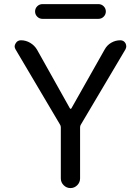

<svg xmlns="http://www.w3.org/2000/svg" viewBox="-20 -955 690 954"><path d="M191.4 -861.3Q175.8 -861.3 165 -872.1Q154.3 -882.8 154.3 -897.9Q154.3 -913.1 165 -923.8Q175.8 -934.6 191.4 -934.6H468.8Q484.4 -934.6 495.1 -923.8Q505.9 -913.1 505.9 -897.9Q505.9 -882.8 495.1 -872.1Q484.4 -861.3 468.8 -861.3ZM327.1 -417Q329.1 -414.1 331.1 -414.1Q333 -414.1 335 -417L500 -709Q511.7 -730.5 532.7 -742.7Q553.7 -754.9 578.1 -754.9Q594.7 -754.9 603.5 -740.2Q607.4 -732.4 607.4 -724.6Q607.4 -717.8 603.5 -710L381.8 -335.9Q377.9 -330.1 377.9 -322.3V-68.4Q377.9 -48.8 363.8 -34.7Q349.6 -20.5 330.1 -20.5Q310.5 -20.5 296.4 -34.7Q282.2 -48.8 282.2 -68.4V-322.3Q282.2 -330.1 278.3 -335.9L57.6 -709Q52.7 -716.8 52.7 -724.6Q52.7 -731.4 57.6 -739.3Q66.4 -754.9 84 -754.9Q108.4 -754.9 129.9 -742.2Q151.4 -729.5 164.1 -708Z"/></svg>

Font: Gen Jyuu Gothic Regular
Style: Regular
Weight: 400
Designer: [Source Han Sans]
Ryoko NISHIZUKA  (kana & ideographs); Paul D. Hunt (Latin, Greek & Cyrillic); Wenlong ZHANG  (bopomofo
Version: Version 1.002.20150607